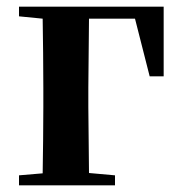

<svg xmlns="http://www.w3.org/2000/svg" viewBox="-20 -556 547 576"><path d="M37 -507 108 -500C109 -442 110 -355 110 -293V-235C110 -179 109 -94 108 -36L37 -30V0H325V-30L247 -37L245 -235V-293L247 -500H385L429 -327H471V-536H37Z"/></svg>

Font: Noto Serif KR
Style: Bold
Weight: 700
Designer: Ryoko NISHIZUKA 西塚涼子 (kana & ideographs); Frank Grießhammer (Latin, Greek & Cyrillic); Wenlong ZHANG 张文龙 (bopomofo); San
Foundry: Adobe
Version: Version 2.001;hotconv 1.1.0;makeotfexe 2.6.0